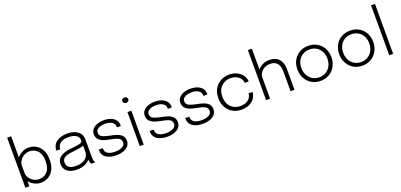

<svg xmlns="http://www.w3.org/2000/svg" viewBox="18 -1797 5887 2820"><g transform="rotate(-20 2961.0 -386.5)"><path d="M85 0V-781.5H147.5V-450.5Q179 -491 227.2 -514.8Q275.5 -538.5 330 -538.5Q394.5 -538.5 447.2 -506.8Q500 -475 531 -414Q562 -353 562 -265.5Q562 -177 531.2 -115.5Q500.5 -54 448 -22.2Q395.5 9.5 330 9.5Q275.5 9.5 227.2 -14.8Q179 -39 147.5 -80V0ZM322 -482Q275.5 -482 235.8 -459.5Q196 -437 171.8 -399.5Q147.5 -362 147.5 -316.5V-215Q147.5 -169.5 171.8 -131.8Q196 -94 235.8 -71.5Q275.5 -49 322 -49Q399 -49 448.8 -103.8Q498.5 -158.5 498.5 -265.5Q498.5 -373 449 -427.5Q399.5 -482 322 -482Z M890.5 9.5Q798.5 9.5 743.8 -31.8Q689 -73 689 -148Q689 -224 746.8 -262.2Q804.5 -300.5 903.5 -310.5Q1005 -320.5 1049.2 -331.5Q1093.5 -342.5 1093.5 -366.5V-373.5Q1093.5 -425 1051.5 -453.5Q1009.5 -482 932 -482Q851 -482 805.8 -450Q760.5 -418 760.5 -355H699.5Q699.5 -441.5 763.5 -490Q827.5 -538.5 932.5 -538.5Q995.5 -538.5 1046 -519Q1096.5 -499.5 1126.2 -462Q1156 -424.5 1156 -370.5V-94Q1156 -77 1157.2 -61.5Q1158.5 -46 1162 -34.5Q1166.5 -20 1171.5 -11.5Q1176.5 -3 1179.5 0H1117Q1110 -6.5 1101.5 -31.5Q1096 -48 1095 -74Q1067.5 -36 1014.5 -13.2Q961.5 9.5 890.5 9.5ZM900 -46Q954 -46 998 -63.8Q1042 -81.5 1067.8 -114.8Q1093.5 -148 1093.5 -195.5V-290.5Q1063.5 -278.5 1017.5 -271.2Q971.5 -264 919.5 -259Q836.5 -251 794 -227.5Q751.5 -204 751.5 -151Q751.5 -46 900 -46Z M1505.5 9.5Q1409.5 9.5 1350.2 -29.5Q1291 -68.5 1289.5 -140.5Q1289 -145 1289 -149.8Q1289 -154.5 1289 -158H1351.5Q1351.5 -154.5 1351.5 -151.2Q1351.5 -148 1351.5 -143Q1353 -97 1393.8 -71.8Q1434.5 -46.5 1506.5 -46.5Q1575 -46.5 1618.5 -69.5Q1662 -92.5 1662 -136.5Q1662 -185 1620 -205.8Q1578 -226.5 1497.5 -240.5Q1441.5 -250 1396.2 -267Q1351 -284 1324.2 -314.2Q1297.5 -344.5 1297.5 -393Q1297.5 -439.5 1325.5 -472Q1353.5 -504.5 1400.8 -521.5Q1448 -538.5 1505 -538.5Q1561.5 -538.5 1608.8 -521.5Q1656 -504.5 1684.5 -470Q1713 -435.5 1713 -384V-373H1651V-382Q1651 -418.5 1630.5 -440.5Q1610 -462.5 1577 -472.8Q1544 -483 1506.5 -483Q1469 -483 1435.2 -474Q1401.5 -465 1380.2 -445.8Q1359 -426.5 1359 -395Q1359 -347.5 1403.2 -326.8Q1447.5 -306 1520.5 -292.5Q1579.5 -282 1625.2 -265Q1671 -248 1697 -218.2Q1723 -188.5 1723 -139.5Q1723 -91 1694.2 -57.8Q1665.5 -24.5 1616.2 -7.5Q1567 9.5 1505.5 9.5Z M1904.5 -665Q1885 -665 1871 -676.2Q1857 -687.5 1857 -706.5Q1857 -725 1871 -736.2Q1885 -747.5 1904.5 -747.5Q1923.5 -747.5 1937.5 -736.2Q1951.5 -725 1951.5 -706.5Q1951.5 -687.5 1937.5 -676.2Q1923.5 -665 1904.5 -665ZM1873.5 0V-531H1934.5V0Z M2302 9.5Q2206 9.5 2146.8 -29.5Q2087.5 -68.5 2086 -140.5Q2085.5 -145 2085.5 -149.8Q2085.5 -154.5 2085.5 -158H2148Q2148 -154.5 2148 -151.2Q2148 -148 2148 -143Q2149.5 -97 2190.2 -71.8Q2231 -46.5 2303 -46.5Q2371.5 -46.5 2415 -69.5Q2458.5 -92.5 2458.5 -136.5Q2458.5 -185 2416.5 -205.8Q2374.5 -226.5 2294 -240.5Q2238 -250 2192.8 -267Q2147.5 -284 2120.8 -314.2Q2094 -344.5 2094 -393Q2094 -439.5 2122 -472Q2150 -504.5 2197.2 -521.5Q2244.5 -538.5 2301.5 -538.5Q2358 -538.5 2405.2 -521.5Q2452.5 -504.5 2481 -470Q2509.5 -435.5 2509.5 -384V-373H2447.5V-382Q2447.5 -418.5 2427 -440.5Q2406.5 -462.5 2373.5 -472.8Q2340.5 -483 2303 -483Q2265.5 -483 2231.8 -474Q2198 -465 2176.8 -445.8Q2155.5 -426.5 2155.5 -395Q2155.5 -347.5 2199.8 -326.8Q2244 -306 2317 -292.5Q2376 -282 2421.8 -265Q2467.5 -248 2493.5 -218.2Q2519.5 -188.5 2519.5 -139.5Q2519.5 -91 2490.8 -57.8Q2462 -24.5 2412.8 -7.5Q2363.5 9.5 2302 9.5Z M2858 9.5Q2762 9.5 2702.8 -29.5Q2643.5 -68.5 2642 -140.5Q2641.5 -145 2641.5 -149.8Q2641.5 -154.5 2641.5 -158H2704Q2704 -154.5 2704 -151.2Q2704 -148 2704 -143Q2705.5 -97 2746.2 -71.8Q2787 -46.5 2859 -46.5Q2927.5 -46.5 2971 -69.5Q3014.5 -92.5 3014.5 -136.5Q3014.5 -185 2972.5 -205.8Q2930.5 -226.5 2850 -240.5Q2794 -250 2748.8 -267Q2703.5 -284 2676.8 -314.2Q2650 -344.5 2650 -393Q2650 -439.5 2678 -472Q2706 -504.5 2753.2 -521.5Q2800.5 -538.5 2857.5 -538.5Q2914 -538.5 2961.2 -521.5Q3008.5 -504.5 3037 -470Q3065.5 -435.5 3065.5 -384V-373H3003.5V-382Q3003.5 -418.5 2983 -440.5Q2962.5 -462.5 2929.5 -472.8Q2896.5 -483 2859 -483Q2821.5 -483 2787.8 -474Q2754 -465 2732.8 -445.8Q2711.5 -426.5 2711.5 -395Q2711.5 -347.5 2755.8 -326.8Q2800 -306 2873 -292.5Q2932 -282 2977.8 -265Q3023.5 -248 3049.5 -218.2Q3075.5 -188.5 3075.5 -139.5Q3075.5 -91 3046.8 -57.8Q3018 -24.5 2968.8 -7.5Q2919.5 9.5 2858 9.5Z M3464 9.5Q3391 9.5 3330.5 -23.2Q3270 -56 3233.8 -117.5Q3197.5 -179 3197.5 -265.5Q3197.5 -352 3233.8 -413Q3270 -474 3330.5 -506.2Q3391 -538.5 3464 -538.5Q3538 -538.5 3591.2 -509Q3644.5 -479.5 3672.8 -435.5Q3701 -391.5 3701 -348V-345H3639.5Q3639.5 -347.5 3639.2 -350.8Q3639 -354 3638.5 -357Q3631 -411 3582.8 -446.5Q3534.5 -482 3463.5 -482Q3410 -482 3363.8 -457.8Q3317.5 -433.5 3289 -385.5Q3260.5 -337.5 3260.5 -265.5Q3260.5 -194 3288.8 -145.2Q3317 -96.5 3363.2 -71.8Q3409.5 -47 3463.5 -47Q3522.5 -47 3561.2 -66.8Q3600 -86.5 3619.2 -117.2Q3638.5 -148 3639.5 -181.5H3701Q3701 -136.5 3674.2 -92.5Q3647.5 -48.5 3594.5 -19.5Q3541.5 9.5 3464 9.5Z M3847.5 0V-781.5H3909.5V-454.5Q3939 -492.5 3986.5 -515.5Q4034 -538.5 4093 -538.5Q4188 -538.5 4239.8 -481Q4291.5 -423.5 4291.5 -322V0H4230V-311Q4230 -392.5 4193.8 -436.2Q4157.5 -480 4082.5 -480Q4032 -480 3993 -459Q3954 -438 3931.8 -403.2Q3909.5 -368.5 3909.5 -326.5V0Z M4699 9Q4621 9 4561 -26.8Q4501 -62.5 4467 -125Q4433 -187.5 4433 -266Q4433 -345 4467 -406.5Q4501 -468 4561 -503Q4621 -538 4699 -538Q4777 -538 4837 -503Q4897 -468 4931 -406.5Q4965 -345 4965 -266Q4965 -187.5 4931 -125Q4897 -62.5 4837 -26.8Q4777 9 4699 9ZM4699 -47.5Q4758.5 -47.5 4804.5 -75.5Q4850.5 -103.5 4876.5 -153Q4902.5 -202.5 4902.5 -266Q4902.5 -330 4876.5 -378.5Q4850.5 -427 4804.5 -454.2Q4758.5 -481.5 4699 -481.5Q4639.5 -481.5 4593.5 -454.2Q4547.5 -427 4521.5 -378.5Q4495.5 -330 4495.5 -266Q4495.5 -202.5 4521.5 -153Q4547.5 -103.5 4593.5 -75.5Q4639.5 -47.5 4699 -47.5Z M5353 9Q5275 9 5215 -26.8Q5155 -62.5 5121 -125Q5087 -187.5 5087 -266Q5087 -345 5121 -406.5Q5155 -468 5215 -503Q5275 -538 5353 -538Q5431 -538 5491 -503Q5551 -468 5585 -406.5Q5619 -345 5619 -266Q5619 -187.5 5585 -125Q5551 -62.5 5491 -26.8Q5431 9 5353 9ZM5353 -47.5Q5412.5 -47.5 5458.5 -75.5Q5504.5 -103.5 5530.5 -153Q5556.5 -202.5 5556.5 -266Q5556.5 -330 5530.5 -378.5Q5504.5 -427 5458.5 -454.2Q5412.5 -481.5 5353 -481.5Q5293.5 -481.5 5247.5 -454.2Q5201.5 -427 5175.5 -378.5Q5149.5 -330 5149.5 -266Q5149.5 -202.5 5175.5 -153Q5201.5 -103.5 5247.5 -75.5Q5293.5 -47.5 5353 -47.5Z M5833.5 -781.5V0H5772.5V-781.5Z"/></g></svg>

Font: Epilogue Light
Style: Regular
Weight: 300
Designer: Tyler Finck
Foundry: Etcetera Type Co
Version: Version 2.111; ttfautohint (v1.8.3)